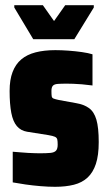

<svg xmlns="http://www.w3.org/2000/svg" viewBox="-20 -711 416 739"><path d="M192 8Q166 8 136 5.5Q106 3 78 -1Q50 -5 29 -9V-127Q46 -126 60.5 -124.5Q75 -123 87.5 -122.5Q100 -122 111.5 -121.5Q123 -121 132 -121Q159 -121 174 -122.5Q189 -124 195.5 -131Q202 -138 202 -154Q202 -167 200.5 -174Q199 -181 191.5 -184.5Q184 -188 166 -191L84 -204Q60 -208 45 -225.5Q30 -243 23.5 -276.5Q17 -310 17 -361Q17 -404 28.5 -434Q40 -464 62 -482.5Q84 -501 117 -509.5Q150 -518 193 -518Q217 -518 244 -516Q271 -514 295.5 -510.5Q320 -507 336 -502V-382Q314 -385 295.5 -386.5Q277 -388 262.5 -388.5Q248 -389 237 -389Q215 -389 202 -388Q189 -387 183.5 -381Q178 -375 178 -361Q178 -347 179 -340.5Q180 -334 186.5 -331.5Q193 -329 207 -326L273 -314Q303 -309 322.5 -295Q342 -281 351 -250.5Q360 -220 360 -164Q360 -113 349 -80Q338 -47 317 -27.5Q296 -8 264.5 0Q233 8 192 8ZM108 -560 35 -682V-691H145L188 -630L231 -691H341V-682L266 -560Z"/></svg>

Font: Saira Condensed Black
Style: Regular
Weight: 900
Width: 3
Designer: Hector Gatti with collaboration of the Omnibus-Type team
Foundry: Omnibus-Type
Version: Version 1.101